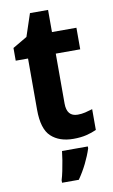

<svg xmlns="http://www.w3.org/2000/svg" viewBox="-97 -712 577 982"><g transform="rotate(-10 191.5 -220.5)"><path d="M283 -108Q303 -108 322 -112.5Q341 -117 360 -123V-15Q336 -4 307 3Q278 10 240 10Q167 10 124.5 -29.5Q82 -69 82 -169V-435H18V-501L93 -545L132 -662H226V-547H353V-435H226V-176Q226 -108 283 -108ZM305 71Q293 108 274 146.5Q255 185 230 221H143V208Q149 189 154.5 162.5Q160 136 164.5 108.5Q169 81 171 61H305Z"/></g></svg>

Font: Noto Sans Khmer UI SemiCondensed
Style: Bold
Weight: 700
Width: 4
Designer: Danh Hong and the Monotype Design Team
Foundry: Monotype Imaging Inc.
Version: Version 2.002; ttfautohint (v1.8.4.7-5d5b)